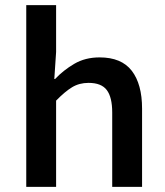

<svg xmlns="http://www.w3.org/2000/svg" viewBox="-20 -726 640 746"><path d="M82 0V-706H198V-524L191 -419H194Q226 -453 268.5 -478Q311 -503 367 -503Q452 -503 492 -451Q532 -399 532 -304V0H416V-289Q416 -348 395 -376Q374 -404 324 -404Q288 -404 260 -387Q232 -370 198 -335V0Z"/></svg>

Font: Source Code Pro SemiBold
Style: Regular
Weight: 600
Monospace: yes
Designer: Paul D. Hunt, Teo Tuominen
Foundry: Adobe Systems Incorporated
Version: Version 1.018;hotconv 1.0.116;makeotfexe 2.5.65601